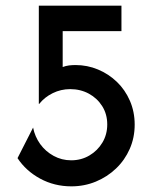

<svg xmlns="http://www.w3.org/2000/svg" viewBox="-20 -645 561 676"><path d="M231.2 11.1Q171.5 11.1 121.5 -16Q71.5 -43.1 41.7 -88.2L96.5 -195.8Q102.8 -163.9 121.5 -137.8Q140.3 -111.8 168.8 -96.2Q197.2 -80.6 230.6 -80.6Q266 -80.6 294.8 -97.6Q323.6 -114.6 340.6 -143.1Q357.6 -171.5 357.6 -206.9Q357.6 -243.1 339.9 -271.2Q322.2 -299.3 292.7 -315.3Q263.2 -331.2 227.1 -331.2Q194.4 -331.2 165.6 -317Q136.8 -302.8 118.1 -279.2H116.7V-625H407.6V-535.4H200.7V-409Q211.8 -413.2 222.9 -414.6Q234 -416 245.8 -416Q287.5 -416 325 -400.3Q362.5 -384.7 391.7 -356.6Q420.8 -328.5 437.5 -289.9Q454.2 -251.4 454.2 -206.2Q454.2 -160.4 436.8 -120.8Q419.4 -81.2 388.5 -51.7Q357.6 -22.2 317.4 -5.6Q277.1 11.1 231.2 11.1Z"/></svg>

Font: Afacad Flux Medium
Style: Regular
Weight: 500
Designer: Kristian Moeller
Foundry: Dicotype
Version: Version 1.100